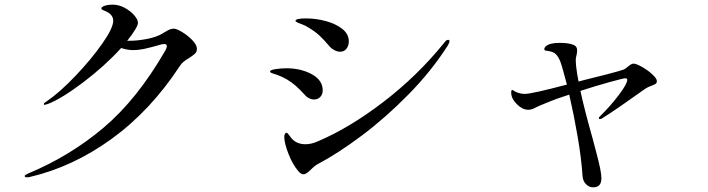

<svg xmlns="http://www.w3.org/2000/svg" viewBox="-20 -758 3040 824"><path d="M825 -549Q825 -536 817.5 -528.5Q810 -521 793 -510Q778 -501 768.5 -493.5Q759 -486 752 -475Q626 -283 459 -162Q292 -41 106 2L95 3Q86 3 86 -3Q86 -7 100 -13Q280 -88 424.5 -210Q569 -332 690 -542Q696 -553 696 -560Q696 -569 685 -569Q679 -569 671 -567Q630 -555 602.5 -549Q575 -543 551 -543Q526 -543 500 -552Q430 -475 337.5 -405Q245 -335 186 -312Q174 -308 172 -308Q168 -308 168 -311Q168 -314 172 -317.5Q176 -321 183 -325Q238 -363 305 -433.5Q372 -504 419 -571Q466 -638 466 -669Q466 -698 426 -713Q415 -717 415 -722Q415 -727 426 -732Q441 -738 464 -738Q490 -738 515 -724.5Q540 -711 556 -692.5Q572 -674 572 -660Q572 -651 562 -634Q547 -609 526 -583H534Q571 -583 611.5 -591Q652 -599 675 -613Q681 -616 692 -623Q703 -630 711 -632.5Q719 -635 726 -635Q738 -635 762.5 -620Q787 -605 806 -585Q825 -565 825 -549Z M1397 -556Q1370 -588 1351 -605.5Q1332 -623 1305 -639Q1290 -649 1276.5 -653.5Q1263 -658 1259 -660Q1248 -666 1248 -668Q1248 -679 1293 -679Q1336 -679 1378.5 -667.5Q1421 -656 1449 -634Q1477 -612 1477 -580Q1477 -562 1467 -549Q1457 -536 1440 -536Q1428 -536 1415.5 -542.5Q1403 -549 1397 -556ZM1260 -24Q1236 -52 1218.5 -96.5Q1201 -141 1200 -168Q1200 -188 1210 -188Q1214 -188 1220.5 -178.5Q1227 -169 1234 -161Q1256 -139 1291 -139Q1316 -139 1343 -151Q1480 -209 1626 -321Q1772 -433 1886 -574Q1895 -587 1903 -587Q1909 -587 1909 -582Q1909 -575 1902 -563Q1831 -452 1732.5 -352Q1634 -252 1532.5 -176Q1431 -100 1346 -55Q1333 -49 1314 -30Q1294 -10 1283 -10Q1271 -10 1260 -24ZM1289 -350Q1265 -376 1249 -390Q1233 -404 1210 -418Q1186 -431 1168.5 -437Q1151 -443 1147 -444Q1139 -447 1139 -451Q1139 -458 1163.5 -461.5Q1188 -465 1209 -465Q1271 -465 1318 -439.5Q1365 -414 1365 -370Q1365 -353 1354.5 -342Q1344 -331 1328 -331Q1317 -331 1306 -336.5Q1295 -342 1289 -350Z M2799 -410Q2799 -402 2794 -398.5Q2789 -395 2776 -390Q2761 -385 2749 -377Q2716 -353 2652.5 -309Q2589 -265 2567 -252Q2561 -247 2555 -247Q2550 -247 2550 -251Q2550 -255 2557 -261Q2599 -302 2635.5 -350Q2672 -398 2672 -416Q2672 -422 2663 -422Q2655 -422 2595.5 -405.5Q2536 -389 2471 -368Q2486 -296 2524 -161Q2527 -149 2538.5 -106Q2550 -63 2555.5 -36Q2561 -9 2561 7Q2561 46 2526 46Q2508 46 2494.5 32Q2481 18 2480 -4Q2475 -79 2459 -172Q2443 -265 2423 -352Q2369 -335 2324 -316Q2309 -310 2299.5 -306Q2290 -302 2284 -299Q2269 -291 2262 -289Q2255 -287 2246 -287Q2222 -287 2198 -311Q2174 -335 2174 -360Q2174 -372 2178 -372Q2180 -372 2186 -368Q2192 -364 2200 -361Q2216 -355 2232 -355Q2262 -355 2413 -395Q2392 -475 2385 -493Q2376 -516 2364.5 -526.5Q2353 -537 2328 -540Q2323 -540 2319.5 -541.5Q2316 -543 2316 -547Q2316 -555 2326 -562Q2336 -569 2349 -571Q2360 -574 2382 -574Q2420 -574 2440 -566Q2457 -560 2457 -541Q2457 -531 2452 -511Q2451 -507 2451 -496Q2451 -479 2457 -441L2463 -408Q2470 -410 2475.5 -411.5Q2481 -413 2485 -414Q2523 -423 2584.5 -439Q2646 -455 2658 -460Q2663 -462 2676 -473Q2690 -485 2699 -485Q2710 -485 2735 -471Q2760 -457 2779.5 -439Q2799 -421 2799 -410Z"/></svg>

Font: Shippori Mincho Medium
Style: Regular
Weight: 500
Designer: FONTDASU
Foundry: FONTDASU / Google Inc. / but / Adobe
Version: Version 3.110; ttfautohint (v1.8.3)